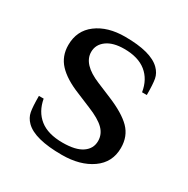

<svg xmlns="http://www.w3.org/2000/svg" viewBox="-120 -586 686 702"><g transform="rotate(30 223.0 -235.0)"><path d="M74 -30Q57 -47 53 -68.5Q49 -90 49 -135H69Q78 -85 112.5 -57.5Q147 -30 209 -30Q264 -30 291.5 -49Q319 -68 319 -100Q319 -129 297.5 -150Q276 -171 229 -190L169 -215Q109 -239 79 -271Q49 -303 49 -350Q49 -411 95 -445.5Q141 -480 214 -480Q324 -480 364 -440Q381 -423 385 -402Q389 -381 389 -335H369Q361 -385 327 -412.5Q293 -440 234 -440Q187 -440 160.5 -420.5Q134 -401 134 -370Q134 -318 214 -285L274 -260Q342 -232 373 -200.5Q404 -169 404 -120Q404 -59 355 -24.5Q306 10 229 10Q114 10 74 -30Z"/></g></svg>

Font: ZCOOL XiaoWei
Style: Regular
Weight: 400
Version: Version 1.000